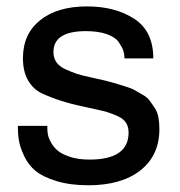

<svg xmlns="http://www.w3.org/2000/svg" viewBox="-20 -542 546 584"><path d="M464.8 -149.4Q464.8 -69.3 407.2 -23.9Q349.6 21.5 249 21.5Q193.4 21.5 151.9 8.8Q110.4 -3.9 88.4 -22Q66.4 -40 53.7 -66.9Q41 -93.8 37.6 -114.3Q34.2 -134.8 34.2 -159.2H124Q124 -157.2 124 -152.3Q124 -143.6 125.5 -133.8Q127 -124 134.8 -109.4Q142.6 -94.7 155.3 -84Q168 -73.2 192.9 -64.9Q217.8 -56.6 252 -56.6Q371.1 -56.6 371.1 -138.7Q371.1 -156.2 363.3 -168.5Q355.5 -180.7 338.4 -188.5Q321.3 -196.3 307.1 -200.7Q293 -205.1 267.1 -210.4Q241.2 -215.8 229.5 -218.8Q196.3 -225.6 164.6 -235.8Q132.8 -246.1 106.9 -258.3Q81.1 -270.5 65.4 -297.4Q49.8 -324.2 49.8 -365.2Q49.8 -438.5 102.1 -480.5Q154.3 -522.5 245.1 -522.5Q330.1 -522.5 388.2 -484.9Q446.3 -447.3 446.3 -364.3H358.4Q358.4 -366.2 358.4 -368.2Q358.4 -377.9 355 -388.2Q351.6 -398.4 341.3 -413.6Q331.1 -428.7 305.2 -438Q279.3 -447.3 241.2 -447.3Q142.6 -447.3 142.6 -383.8Q142.6 -366.2 151.4 -353Q160.2 -339.8 179.7 -331.1Q199.2 -322.3 213.9 -317.4Q228.5 -312.5 258.3 -306.2Q288.1 -299.8 299.8 -296.9Q323.2 -291 330.6 -288.6Q337.9 -286.1 358.9 -279.8Q379.9 -273.4 388.2 -268.6Q396.5 -263.7 412.1 -254.9Q427.7 -246.1 434.6 -236.8Q441.4 -227.5 450.2 -214.4Q459 -201.2 461.9 -185.1Q464.8 -168.9 464.8 -149.4Z"/></svg>

Font: Druckschrift BY WOK
Style: Medium
Weight: 400
Version: Version 001.000